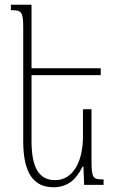

<svg xmlns="http://www.w3.org/2000/svg" viewBox="-20 -780 490 810"><path d="M366 -319H330V-204C330 -106 293 -20 212 -20C144 -20 113 -74 113 -185V-463H405V-492H113V-760H26V-737C70 -737 78 -732 78 -664V-184C78 -45 125 10 206 10C267 10 304 -26 328 -77H332L335 0H417V-23C372 -23 366 -28 366 -103Z"/></svg>

Font: Noto Serif Armenian ExtraCondensed ExtraLight
Style: Regular
Weight: 200
Width: 2
Designer: Monotype Design Team
Foundry: Monotype Imaging Inc.
Version: Version 2.008